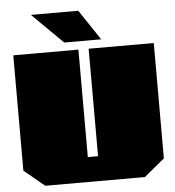

<svg xmlns="http://www.w3.org/2000/svg" viewBox="-62 -1009 972 1066"><g transform="rotate(-5 424.5 -476.0)"><path d="M321 -783 150 -952H414L527 -783ZM147 0 33 -94V-737H396V-138H453V-737H816V-94L702 0Z"/></g></svg>

Font: Tomorrow Black
Style: Regular
Weight: 900
Designer: Tony de Marco, Monica Rizzolli
Foundry: Just in Type
Version: Version 2.002